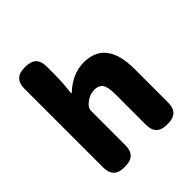

<svg xmlns="http://www.w3.org/2000/svg" viewBox="-214 -943 1087 1087"><g transform="rotate(-45 329.0 -399.5)"><path d="M156 0Q72 0 72 -84V-715Q72 -799 156 -799H166Q250 -799 250 -715V-651Q250 -607 246 -563L241 -511Q241 -506 245 -509Q324 -583 415 -583Q592 -583 592 -352V-84Q592 0 508 0H498Q414 0 414 -84V-330Q414 -387 398.5 -409Q383 -431 348 -431Q320 -431 297 -418Q278 -407 267 -396Q250 -380 250 -357V-84Q250 0 166 0Z"/></g></svg>

Font: Resource Han Rounded KR Heavy
Style: Regular
Weight: 900
Designer: Cyano Hao (round all glyphs); Ryoko NISHIZUKA 西塚涼子 (kana, bopomofo & ideographs); Paul D. Hunt (Latin, Greek & Cyrillic)
Foundry: Cyano Hao
Version: 0.990